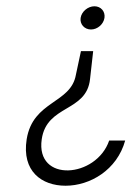

<svg xmlns="http://www.w3.org/2000/svg" viewBox="-20 -596 439 612"><path d="M65 -152C49 -50 113 -4 189 -4C267 -4 353 -54 379 -148H328C287 -28 93 -13 113 -152C129 -263 256 -238 267 -344L277 -433H238L222 -358C206 -265 85 -276 65 -152ZM237 -539C234 -519 249 -502 270 -502C291 -502 310 -519 313 -539C316 -559 302 -576 281 -576C260 -576 240 -559 237 -539Z"/></svg>

Font: Charger Sport
Style: HLObl
Weight: 100
Designer: Jasper
Foundry: Cannot Into Space Fonts
Version: Version 1.1